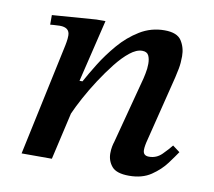

<svg xmlns="http://www.w3.org/2000/svg" viewBox="-61 -550 704 631"><g transform="rotate(10 290.5 -234.5)"><path d="M407 11Q365 11 349.5 -7.5Q334 -26 334 -51Q334 -63 336 -73.5Q338 -84 340 -89L399 -313Q399 -313 402.5 -329.5Q406 -346 406 -362Q406 -379 400.5 -390Q395 -401 379 -401Q360 -401 338 -383.5Q316 -366 293.5 -337.5Q271 -309 249.5 -276Q228 -243 211 -211.5Q194 -180 184 -157L148 0H47L127 -375Q127 -375 129 -386Q131 -397 131 -408Q131 -435 98 -435Q89 -435 77.5 -434Q66 -433 66 -433V-465L213 -476H243L193 -268H203Q217 -294 239 -329.5Q261 -365 290.5 -399.5Q320 -434 357.5 -457Q395 -480 440 -480Q482 -480 496.5 -457.5Q511 -435 511 -406Q511 -383 507.5 -364.5Q504 -346 501 -334L444 -105Q444 -105 442.5 -97Q441 -89 441 -81Q441 -62 461 -62Q486 -62 504 -80Q522 -98 533 -112L557 -94Q547 -79 528.5 -54Q510 -29 480.5 -9Q451 11 407 11Z"/></g></svg>

Font: STIX Two Text Medium
Style: Italic
Weight: 500
Italic angle: -12°
Designer: Ross Mills, John Hudson & Paul Hanslow, Tiro Typeworks Ltd; with prior portions MicroPress Inc. and Coen Hoffman, Elsevi
Foundry: Tiro Typeworks Ltd
Version: Version 2.13 b171